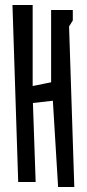

<svg xmlns="http://www.w3.org/2000/svg" viewBox="-20 -730 350 770"><path d="M192 -326 112 -317 123 0H53L30 -710H111V-385L185 -400V-690H272V-648L257 -624L278 20H213Z"/></svg>

Font: Bahianita
Style: Regular
Weight: 400
Designer: Pablo Cosgaya & Dani Raskovsky
Foundry: Pablo Cosgaya & Dani Raskovsky
Version: Version 1.008